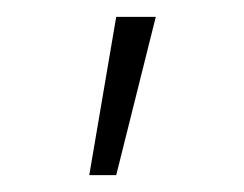

<svg xmlns="http://www.w3.org/2000/svg" viewBox="-20 -132 290 228"><path d="M118 76H86L118 -112H165Z"/></svg>

Font: Inconsolata UltraCondensed SemiBold
Style: Regular
Weight: 600
Width: 1
Monospace: yes
Designer: Raph Levien, Cyreal, Brenton Simpson
Foundry: Raph Levien, Cyreal, Google
Version: Version 3.001; ttfautohint (v1.8.2.53-6de2)